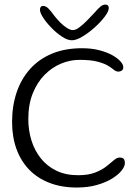

<svg xmlns="http://www.w3.org/2000/svg" viewBox="-20 -808 622 858"><path d="M323.5 30Q255 30 201.2 9.2Q147.5 -11.5 110.2 -50Q73 -88.5 53.5 -142.5Q34 -196.5 34 -263Q34 -334.5 54.2 -394.8Q74.5 -455 114.2 -499.5Q154 -544 212.2 -568.2Q270.5 -592.5 346.5 -592.5Q388.5 -592.5 422.8 -583.8Q457 -575 481 -561.8Q505 -548.5 518 -534Q531 -519.5 531 -508Q531 -497 524 -492.5Q517 -488 509 -488Q498.5 -488 489 -496Q479.5 -504 462.8 -514.2Q446 -524.5 415.8 -532.5Q385.5 -540.5 334.5 -540.5Q293.5 -540.5 253 -523.8Q212.5 -507 179.5 -473.8Q146.5 -440.5 126.5 -391Q106.5 -341.5 106.5 -276Q106.5 -226.5 120.2 -181.5Q134 -136.5 161.8 -101.2Q189.5 -66 231.2 -45.5Q273 -25 329 -25Q374.5 -25 404.8 -36.8Q435 -48.5 455 -64.2Q475 -80 488.8 -92Q502.5 -104 514.5 -104Q528 -104 533 -97.8Q538 -91.5 538 -78.5Q538 -64.5 523.5 -46Q509 -27.5 481.2 -10.2Q453.5 7 413.5 18.5Q373.5 30 323.5 30ZM301 -628Q282 -628 257.8 -643.8Q233.5 -659.5 210.8 -682.8Q188 -706 173.2 -728.5Q158.5 -751 158.5 -765Q158.5 -773 162.2 -777.2Q166 -781.5 172.5 -781.5Q184.5 -781.5 195.5 -770.8Q206.5 -760 224 -736Q236.5 -720 251 -705.8Q265.5 -691.5 280 -682.5Q294.5 -673.5 306 -673.5Q317.5 -673.5 332.8 -684.5Q348 -695.5 365.2 -712.5Q382.5 -729.5 398.5 -747Q418.5 -770 429.2 -778.8Q440 -787.5 450.5 -787.5Q466 -787.5 466 -771.5Q466 -757.5 448.2 -733.8Q430.5 -710 403.5 -685.8Q376.5 -661.5 348.8 -644.8Q321 -628 301 -628Z"/></svg>

Font: Gluten Thin ExtraLight
Style: Regular
Weight: 250
Version: Version 1.300